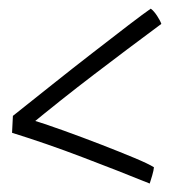

<svg xmlns="http://www.w3.org/2000/svg" viewBox="-20 -570 444 454"><path d="M336.5 -549.5Q344 -544 351.5 -532.5Q359 -521 361.5 -513.5Q278.5 -452 201.5 -393.2Q124.5 -334.5 44.5 -268.5L46 -289.5Q84 -278 129.8 -261.5Q175.5 -245 220 -227.8Q264.5 -210.5 298 -196.5Q331.5 -182.5 344 -174.5Q343.5 -167.5 339.8 -154.8Q336 -142 334 -136Q260 -166 175.2 -198.2Q90.5 -230.5 8.5 -256L10.5 -296Q54 -330.5 103.5 -370Q153 -409.5 200.5 -446.2Q248 -483 284.2 -510.8Q320.5 -538.5 336.5 -549.5Z"/></svg>

Font: Grandstander Thin ExtraLight
Style: Regular
Weight: 250
Version: Version 1.200